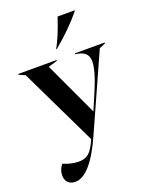

<svg xmlns="http://www.w3.org/2000/svg" viewBox="-197 -837 887 1132"><g transform="rotate(-20 246.5 -271.0)"><path d="M14 143Q14 108 38 78Q89 100 137 100Q175 100 199 79Q223 58 248 0L14 -486L-25 -503V-508H216V-503L159 -486L316 -149L353 -235Q411 -368 411 -428Q411 -461 393.5 -478Q376 -495 341 -501L330 -503V-508H518V-503L479 -486L266 -11Q169 205 75 205Q47 205 30.5 188.5Q14 172 14 143ZM309 -747H416V-743Q382 -701 335.5 -655Q289 -609 240 -569H235Q252 -597 272 -645.5Q292 -694 309 -747Z"/></g></svg>

Font: Nyght Serif Medium
Style: Regular
Weight: 500
Designer: Maksym Kobuzan
Version: Version 0.410